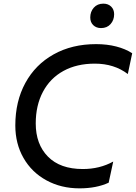

<svg xmlns="http://www.w3.org/2000/svg" viewBox="-20 -1020 745 1053"><path d="M64 -332Q64 -464 119 -565Q174 -666 274.5 -722Q375 -778 507 -778Q567 -778 617.5 -765Q668 -752 705 -728L681 -614Q606 -671 500 -671Q401 -671 328 -631Q255 -591 215.5 -516.5Q176 -442 176 -343Q176 -229 243 -161Q310 -93 434 -93Q527 -93 601 -134L576 -18Q509 13 416 13Q315 13 234.5 -31Q154 -75 109 -153.5Q64 -232 64 -332ZM475 -924Q475 -956 494.5 -978Q514 -1000 547 -1000Q573 -1000 589.5 -984Q606 -968 606 -942Q606 -910 586.5 -888Q567 -866 534 -866Q508 -866 491.5 -882Q475 -898 475 -924Z"/></svg>

Font: Application Medium
Style: Italic
Weight: 500
Italic angle: -12°
Designer: Wei Huang
Foundry: Wei Huang
Version: Version 0.012